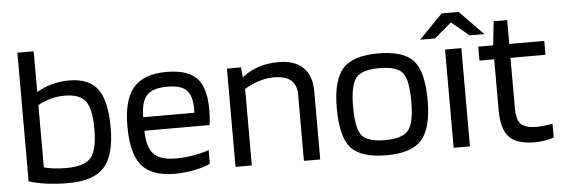

<svg xmlns="http://www.w3.org/2000/svg" viewBox="-46 -815 2813 962"><g transform="rotate(-5 1360.0 -334.0)"><path d="M310 -504Q411 -504 454.5 -444.5Q498 -385 498 -250Q498 -112 444 -52Q390 8 263 8Q206 8 156 1.5Q106 -5 65 -18V-665H147V-460Q182 -481 224 -492.5Q266 -504 310 -504ZM416 -250Q416 -351 387.5 -390.5Q359 -430 281 -430Q245 -430 210 -420.5Q175 -411 147 -394V-81Q169 -75 197 -71.5Q225 -68 258 -68Q351 -68 383.5 -107Q416 -146 416 -250Z M977 -96V-27Q951 -13 900.5 -2.5Q850 8 798 8Q682 8 632 -52Q582 -112 582 -250Q582 -383 634 -443.5Q686 -504 800 -504Q906 -504 952 -456.5Q998 -409 998 -298Q998 -278 997 -261Q996 -244 993 -220H665Q666 -138 698.5 -103Q731 -68 811 -68Q854 -68 901 -76Q948 -84 977 -96ZM923 -309Q922 -375 894 -402.5Q866 -430 800 -430Q726 -430 695.5 -398.5Q665 -367 665 -288H922Q922 -290 922.5 -297.5Q923 -305 923 -309Z M1186 0H1104V-494H1175L1179 -446H1182Q1222 -476 1265.5 -490Q1309 -504 1363 -504Q1445 -504 1487.5 -463Q1530 -422 1530 -342V0H1448V-332Q1448 -382 1420 -406Q1392 -430 1334 -430Q1298 -430 1260.5 -418.5Q1223 -407 1186 -385Z M2092 -248Q2092 -108 2040.5 -50Q1989 8 1864 8Q1735 8 1685 -48Q1635 -104 1635 -248Q1635 -389 1686.5 -446.5Q1738 -504 1864 -504Q1993 -504 2042.5 -448Q2092 -392 2092 -248ZM1717 -249Q1717 -139 1746 -103.5Q1775 -68 1864 -68Q1950 -68 1980 -105.5Q2010 -143 2010 -249Q2010 -359 1981.5 -394.5Q1953 -430 1864 -430Q1777 -430 1747 -393Q1717 -356 1717 -249Z M2283 0H2201V-494H2283ZM2404 -554H2330L2242 -627L2156 -554H2081L2200 -676H2285Z M2705 -77V-8Q2689 -1 2661.5 3.5Q2634 8 2609 8Q2519 8 2480.5 -32Q2442 -72 2442 -170V-424H2368V-494H2443L2456 -614H2524V-494H2700V-424H2524V-173Q2524 -112 2546.5 -90Q2569 -68 2626 -68Q2644 -68 2667.5 -71Q2691 -74 2705 -77Z"/></g></svg>

Font: Blinker
Style: Regular
Weight: 400
Designer: Juergen Huber
Foundry: supertype
Version: Version 1.017;hotconv 1.0.117;makeotfexe 2.5.65602